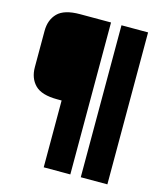

<svg xmlns="http://www.w3.org/2000/svg" viewBox="-115 -727 798 941"><g transform="rotate(15 284.5 -256.5)"><path d="M293 -642V-210H174Q94 -210 60.5 -244Q27 -278 27 -334V-518Q27 -574 60.5 -608Q94 -642 174 -642ZM196 -642H331V129H196ZM384 -642H519V129H384Z"/></g></svg>

Font: Teko Variable Light
Style: Regular
Weight: 300
Designer: Manushi Parikh, Jonny Pinhorn
Foundry: Indian Type Foundry
Version: Version 3.000